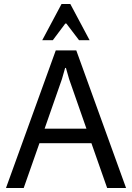

<svg xmlns="http://www.w3.org/2000/svg" viewBox="-20 -944 663 964"><path d="M518 0 439 -225H178L99 0H10L260 -691H363L613 0ZM414 -298 327 -547 311 -603H307L291 -547L204 -298ZM430 -742H377L313 -826H308L245 -742H192L289 -924H333Z"/></svg>

Font: Average Sans
Style: Regular
Weight: 400
Designer: Eduardo Rodriguez Tunni
Foundry: Eduardo Rodriguez Tunni
Version: Version 1.002